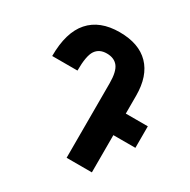

<svg xmlns="http://www.w3.org/2000/svg" viewBox="-162 -875 1014 1027"><g transform="rotate(30 345.0 -362.0)"><path d="M536 0H380V-460Q380 -532 357 -561.5Q334 -591 288 -591Q242 -591 219.5 -558Q197 -525 197 -433H41Q41 -579 105 -651.5Q169 -724 291 -724Q410 -724 473 -659.5Q536 -595 536 -473V-363H672V-230H536Z"/></g></svg>

Font: Noto Sans Armenian Condensed ExtraBold
Style: Regular
Weight: 800
Width: 3
Designer: Monotype Design Team
Foundry: Monotype Imaging Inc.
Version: Version 2.008; ttfautohint (v1.8.4.7-5d5b)